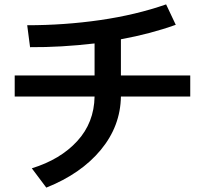

<svg xmlns="http://www.w3.org/2000/svg" viewBox="-20 -811 934 875"><path d="M191 44 125 -44Q255 -84 332 -168Q409 -252 411 -371H47V-467H411V-613Q257 -595 117 -596L104 -696Q274 -696 436.5 -719.5Q599 -743 737 -791L781 -698Q667 -657 531 -632V-467H847V-371H531Q529 -236 439 -127.5Q349 -19 191 44Z"/></svg>

Font: 카카오 큰글씨 ExtraBold
Style: Regular
Weight: 800
Designer: Park Young-rak; Lee Sang-min; Kim Jung-jin; Min Bon; Park Min-gyu;
Foundry: Kakao Corporation
Version: Version 2.003